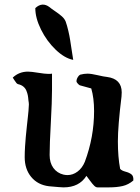

<svg xmlns="http://www.w3.org/2000/svg" viewBox="-20 -811 607 831"><path d="M296.9 -551.8Q294.4 -566.4 290.3 -594.2Q286.1 -622.1 283.4 -638.9Q280.8 -655.8 275.6 -678Q270.5 -700.2 264.2 -717.8Q259.3 -730 247.8 -740.2Q236.3 -750.5 219.2 -762Q202.1 -773.4 194.8 -779.8Q163.1 -804.2 132.8 -775.9Q132.8 -732.9 157.5 -683.1Q182.1 -633.3 220.7 -596.2Q259.3 -559.1 296.9 -551.8ZM500 -80.1Q490.2 -131.3 490.2 -199.2Q490.2 -265.1 505.9 -393.1Q506.8 -398.9 506.8 -411.1Q506.8 -469.7 442.9 -478Q430.7 -479 402.6 -485.6Q374.5 -492.2 358.9 -492.2Q343.8 -492.2 327.1 -487.8Q321.8 -485.4 316.7 -477.3Q311.5 -469.2 311 -460.9V-459Q311 -455.6 315.9 -450Q320.8 -444.3 325.2 -441.9Q332 -439.5 375 -428.2Q387.2 -386.7 387.2 -330.1Q387.2 -217.8 347.2 -110.8Q335.9 -83.5 315.7 -68.4Q295.4 -53.2 272 -53.2Q264.6 -53.2 254.9 -55.2Q227.1 -62 210.9 -84.2Q194.8 -106.4 194.8 -140.1Q194.8 -187 200 -280Q205.1 -373 205.1 -420.9V-492.2Q200.2 -491.2 189 -491.2Q174.8 -491.2 145 -496.1Q115.2 -501 101.1 -501Q62.5 -501 35.2 -475.1Q37.6 -471.7 42.7 -463.4Q47.9 -455.1 51.3 -451.4Q54.7 -447.8 58.1 -446.8Q71.8 -443.8 80.8 -436.5Q89.8 -429.2 94.2 -418.5Q98.6 -407.7 100.3 -398.7Q102.1 -389.6 103 -377Q105 -365.2 105 -358.9Q105 -348.6 103.3 -331.3Q101.6 -314 101.1 -309.1Q99.6 -296.4 96.4 -265.9Q93.3 -235.4 91.6 -218.5Q89.8 -201.7 88.4 -176.5Q86.9 -151.4 86.9 -130.9Q86.9 -79.1 115.2 -44.9Q143.6 -10.7 191.9 -4.9Q244.1 0 254.9 0Q322.8 0 354 -49.8Q358.4 -44.4 369.4 -29.3Q380.4 -14.2 387.7 -7.1Q395 0 401.9 0H451.2Q485.8 0 511 -5.9Q536.1 -11.7 557.1 -29.8Q558.6 -48.8 548.8 -56.4Q539.1 -64 522.9 -68.1Q506.8 -72.3 500 -80.1Z"/></svg>

Font: Sonetni venez
Style: Regular
Weight: 400
Designer: Alja Herlah
Foundry: Type Salon
Version: Version 1.000;hotconv 1.0.109;makeotfexe 2.5.65596